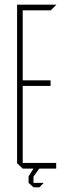

<svg xmlns="http://www.w3.org/2000/svg" viewBox="-20 -720 280 820"><path d="M77 0 53 -23V-700H220V-699L197 -676H77V-377H196V-353H77V-24H220V0H147V1L123 34V61H166V62L148 80H123V79H122L102 61V33L123 0Z"/></svg>

Font: Foldit Thin Thin
Style: Regular
Weight: 250
Version: Version 1.003